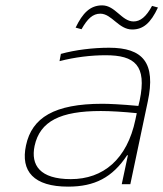

<svg xmlns="http://www.w3.org/2000/svg" viewBox="-20 -687 609 716"><path d="M387 -509C327 -509 261 -501 207 -486L202 -459C260 -474 320 -481 374 -481C483 -481 528 -443 501 -313L496 -292C432 -298 385 -300 362 -300C182 -300 99 -248 77 -145C56 -48 106 9 234 9C333 9 399 -25 454 -108H457L434 0H466L531 -308C562 -453 513 -509 387 -509ZM109 -143C129 -235 205 -273 356 -273C392 -273 441 -270 490 -265L485 -241C454 -93 365 -19 244 -19C129 -19 94 -71 109 -143ZM262 -584 284 -578C306 -617 326 -636 354 -636C397 -636 422 -577 473 -577C514 -577 542 -601 569 -659L547 -665C525 -624 503 -607 478 -607C434 -607 410 -667 361 -667C316 -667 288 -638 262 -584Z"/></svg>

Font: LT Wave Text Thin Italic
Style: Regular
Weight: 100
Designer: Daniel Lyons
Version: Version 2.5 (Glyphs App)